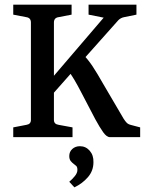

<svg xmlns="http://www.w3.org/2000/svg" viewBox="-20 -590 628 826"><path d="M37 0V-42L94 -53Q113 -56 113 -74V-493Q113 -513 94 -516L37 -527V-570H288V-527L231 -516Q212 -513 212 -493V-74Q212 -56 232 -53L292 -42V0ZM194 -171V-243L426 -514L361 -527V-570H567V-527L513 -516Q499 -513 489 -503L310 -302ZM453 0Q439 0 424 -21Q409 -42 390 -77L333 -186Q314 -223 300 -246.5Q286 -270 271 -290L333 -361Q359 -334 378.5 -304.5Q398 -275 424 -229L512 -79Q519 -68 525.5 -61.5Q532 -55 545 -52L583 -42V0ZM382 108Q382 145 358 172.5Q334 200 300 216L278 192Q291 181 302 167.5Q313 154 313 141Q313 128 307.5 123.5Q302 119 297 115Q290 110 284 102.5Q278 95 278 81Q278 63 291 51Q304 39 324 39Q349 39 366 58.5Q383 78 382 108Z"/></svg>

Font: Yrsa Medium
Style: Regular
Weight: 500
Designer: Anna Giedrys (Yrsa+Rasa design), David Brezina (Yrsa art-direction, Rasa art-direction, design)
Foundry: Rosetta Type Foundry
Version: Version 2.004